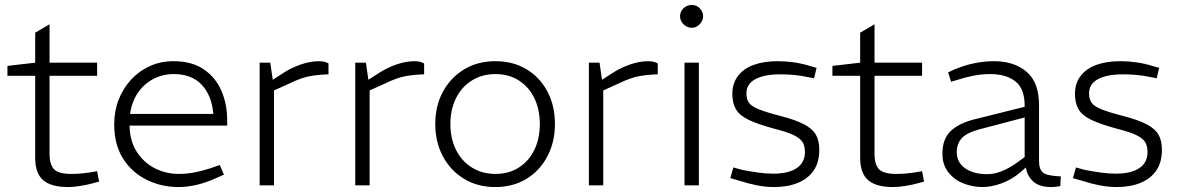

<svg xmlns="http://www.w3.org/2000/svg" viewBox="-20 -748 4753 775"><path d="M255 7Q186 7 154 -21Q122 -49 122 -111V-442H10V-482L122 -495V-616L180 -650V-495H372V-442H180V-128Q180 -83 198.5 -64.5Q217 -46 268 -46Q286 -46 304.5 -47.5Q323 -49 343 -52L372 -57L380 -15L354 -8Q332 -2 304.5 2.5Q277 7 255 7Z M700 7Q632 7 572.5 -22Q513 -51 477 -107.5Q441 -164 441 -246Q441 -300 459 -346Q477 -392 509.5 -427Q542 -462 585.5 -481.5Q629 -501 680 -501Q754 -501 802 -468.5Q850 -436 873.5 -382Q897 -328 897 -263V-241H503Q504 -178 532.5 -134.5Q561 -91 605.5 -68.5Q650 -46 702 -46Q734 -46 765 -52Q796 -58 827 -68L867 -82L884 -43L845 -26Q812 -11 774.5 -2Q737 7 700 7ZM505 -288H841Q835 -362 794.5 -405.5Q754 -449 681 -449Q637 -449 599.5 -429.5Q562 -410 537 -374Q512 -338 505 -288Z M1028 0V-495H1071L1081 -426L1123 -453Q1155 -474 1193.5 -487.5Q1232 -501 1268 -501Q1278 -501 1287.5 -499Q1297 -497 1306 -492V-448Q1269 -447 1233 -441Q1197 -435 1146 -410L1086 -383V0Z M1414 0V-495H1457L1467 -426L1509 -453Q1541 -474 1579.5 -487.5Q1618 -501 1654 -501Q1664 -501 1673.5 -499Q1683 -497 1692 -492V-448Q1655 -447 1619 -441Q1583 -435 1532 -410L1472 -383V0Z M1979 7Q1907 7 1852.5 -26.5Q1798 -60 1767.5 -117.5Q1737 -175 1737 -247Q1737 -321 1768 -378Q1799 -435 1853.5 -468Q1908 -501 1980 -501Q2052 -501 2106 -468Q2160 -435 2190 -378Q2220 -321 2220 -247Q2220 -175 2189.5 -117Q2159 -59 2105 -26Q2051 7 1979 7ZM1980 -46Q2034 -46 2074.5 -72Q2115 -98 2137 -143.5Q2159 -189 2159 -247Q2159 -306 2137 -351.5Q2115 -397 2074.5 -423Q2034 -449 1980 -449Q1926 -449 1884.5 -423Q1843 -397 1820.5 -351.5Q1798 -306 1798 -247Q1798 -189 1820.5 -143.5Q1843 -98 1884.5 -72Q1926 -46 1980 -46Z M2357 0V-495H2400L2410 -426L2452 -453Q2484 -474 2522.5 -487.5Q2561 -501 2597 -501Q2607 -501 2616.5 -499Q2626 -497 2635 -492V-448Q2598 -447 2562 -441Q2526 -435 2475 -410L2415 -383V0Z M2743 0V-495H2801V0ZM2772 -636Q2760 -636 2749 -642.5Q2738 -649 2731.5 -659.5Q2725 -670 2725 -683Q2725 -695 2731.5 -705.5Q2738 -716 2749 -722Q2760 -728 2772 -728Q2785 -728 2795 -722Q2805 -716 2811.5 -705.5Q2818 -695 2818 -683Q2818 -670 2811.5 -659.5Q2805 -649 2795 -642.5Q2785 -636 2772 -636Z M3104 7Q3072 7 3037.5 0.5Q3003 -6 2966 -18L2928 -29L2940 -72L2977 -62Q3008 -56 3040 -51.5Q3072 -47 3101 -47Q3163 -47 3196 -69.5Q3229 -92 3229 -134Q3229 -158 3220 -173.5Q3211 -189 3185 -202Q3159 -215 3107 -228Q3040 -246 3002.5 -264Q2965 -282 2950.5 -307Q2936 -332 2936 -369Q2936 -411 2958.5 -441Q2981 -471 3022 -486Q3063 -501 3119 -501Q3151 -501 3183.5 -496.5Q3216 -492 3248 -482L3276 -474L3266 -432L3240 -437Q3212 -443 3184.5 -445.5Q3157 -448 3131 -448Q3065 -448 3029 -428.5Q2993 -409 2993 -372Q2993 -348 3003 -333.5Q3013 -319 3042.5 -307Q3072 -295 3130 -280Q3192 -264 3226 -246Q3260 -228 3273.5 -204Q3287 -180 3287 -143Q3287 -93 3264.5 -60Q3242 -27 3201 -10Q3160 7 3104 7Z M3585 7Q3516 7 3484 -21Q3452 -49 3452 -111V-442H3340V-482L3452 -495V-616L3510 -650V-495H3702V-442H3510V-128Q3510 -83 3528.5 -64.5Q3547 -46 3598 -46Q3616 -46 3634.5 -47.5Q3653 -49 3673 -52L3702 -57L3710 -15L3684 -8Q3662 -2 3634.5 2.5Q3607 7 3585 7Z M3946 7Q3906 7 3869 -7.5Q3832 -22 3808 -52.5Q3784 -83 3784 -128Q3784 -189 3819.5 -221Q3855 -253 3920 -268L4116 -317V-322Q4116 -390 4078.5 -419.5Q4041 -449 3977 -449Q3941 -449 3907 -442Q3873 -435 3846 -426L3819 -418L3807 -456L3831 -467Q3871 -484 3911.5 -492.5Q3952 -501 3993 -501Q4073 -501 4123.5 -458.5Q4174 -416 4174 -324V-98Q4174 -64 4190.5 -51Q4207 -38 4262 -36L4260 3Q4255 4 4245 5.5Q4235 7 4223 7Q4175 7 4150.5 -15.5Q4126 -38 4121 -72L4098 -52Q4064 -23 4023 -8Q3982 7 3946 7ZM3965 -45Q3994 -45 4023.5 -57Q4053 -69 4083 -90L4116 -114V-274L3930 -225Q3880 -211 3861 -189Q3842 -167 3842 -134Q3842 -92 3876 -68.5Q3910 -45 3965 -45Z M4487 7Q4455 7 4420.5 0.5Q4386 -6 4349 -18L4311 -29L4323 -72L4360 -62Q4391 -56 4423 -51.5Q4455 -47 4484 -47Q4546 -47 4579 -69.5Q4612 -92 4612 -134Q4612 -158 4603 -173.5Q4594 -189 4568 -202Q4542 -215 4490 -228Q4423 -246 4385.5 -264Q4348 -282 4333.5 -307Q4319 -332 4319 -369Q4319 -411 4341.5 -441Q4364 -471 4405 -486Q4446 -501 4502 -501Q4534 -501 4566.5 -496.5Q4599 -492 4631 -482L4659 -474L4649 -432L4623 -437Q4595 -443 4567.5 -445.5Q4540 -448 4514 -448Q4448 -448 4412 -428.5Q4376 -409 4376 -372Q4376 -348 4386 -333.5Q4396 -319 4425.5 -307Q4455 -295 4513 -280Q4575 -264 4609 -246Q4643 -228 4656.5 -204Q4670 -180 4670 -143Q4670 -93 4647.5 -60Q4625 -27 4584 -10Q4543 7 4487 7Z"/></svg>

Font: REM Medium ExtraLight
Style: Regular
Weight: 250
Version: Version 1.005;gftools[0.9.28]